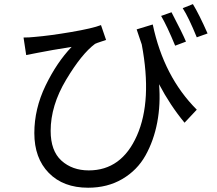

<svg xmlns="http://www.w3.org/2000/svg" viewBox="-20 -839 1040 920"><path d="M871.1 -639.6 819.3 -620.1Q780.3 -714.8 752 -762.7L801.8 -780.3Q855.5 -677.7 871.1 -639.6ZM634.8 -698.2 711.9 -721.7Q764.6 -471.7 922.9 -313.5L864.3 -251Q794.9 -335 742.2 -435.5Q750 -339.8 733.4 -252.4Q716.8 -165 677.2 -94.2Q637.7 -23.4 566.4 18.6Q495.1 60.5 402.3 60.5Q283.2 60.5 213.9 -10.3Q144.5 -81.1 144.5 -201.2Q144.5 -317.4 198.2 -428.7Q252 -540 323.2 -614.3Q223.6 -598.6 160.2 -585.9Q152.3 -584 105.5 -575.2L92.8 -659.2Q120.1 -659.2 146.5 -662.1Q217.8 -668 320.8 -685.5Q423.8 -703.1 463.9 -718.8L488.3 -647.5Q485.4 -646.5 464.4 -639.6Q443.4 -632.8 435.5 -628.9Q371.1 -581.1 296.9 -457Q222.7 -333 222.7 -211.9Q222.7 -116.2 274.4 -69.3Q326.2 -22.5 405.3 -22.5Q562.5 -22.5 636.2 -189.5Q710 -356.4 659.2 -626Q657.2 -631.8 648.4 -657.7Q639.6 -683.6 634.8 -698.2ZM855.5 -799.8 904.3 -819.3Q934.6 -769.5 974.6 -678.7L922.9 -660.2Q883.8 -755.9 855.5 -799.8Z"/></svg>

Font: Gen Shin Gothic Regular
Style: Regular
Weight: 400
Designer: [Source Han Sans]
Ryoko NISHIZUKA  (kana & ideographs); Paul D. Hunt (Latin, Greek & Cyrillic); Wenlong ZHANG  (bopomofo
Version: Version 1.002.20150607